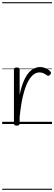

<svg xmlns="http://www.w3.org/2000/svg" viewBox="-20 -1130 494 1750"><path d="M132 15Q119 15 113 10.5Q107 6 107 -4V-496Q107 -506 113 -510.5Q119 -515 132 -515Q146 -515 152.5 -510.5Q159 -506 159 -496V-266Q175 -341 196 -390Q217 -439 242 -467.5Q267 -496 293.5 -507.5Q320 -519 345 -519Q372 -519 399 -507Q426 -495 441 -476Q445 -471 444.5 -464Q444 -457 438 -450Q432 -442 424 -440Q416 -438 409 -443Q397 -452 379 -461Q361 -470 339 -470Q310 -470 282.5 -448Q255 -426 231 -378Q207 -330 188.5 -252Q170 -174 159 -62V-4Q159 6 152.5 10.5Q146 15 132 15ZM0 590H454V600H0ZM0 -20H454V0H0ZM0 -505H454V-500H0ZM0 -1110H454V-1100H0Z"/></svg>

Font: Playwrite FR Moderne Guides
Style: Regular
Weight: 400
Designer: Veronika Burian, José Scaglione
Foundry: TypeTogether
Version: Version 1.003